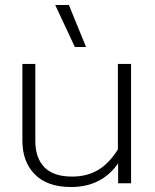

<svg xmlns="http://www.w3.org/2000/svg" viewBox="-20 -737 622 772"><path d="M202 -717H257L326 -548H281ZM70 -171V-480H122V-170Q122 -102 158.5 -64.5Q195 -27 270 -27Q329 -27 373.5 -53Q418 -79 454 -136V-480H507V0H455V-80Q388 15 266 15Q170 15 120 -36Q70 -87 70 -171Z"/></svg>

Font: Prompt ExtraLight
Style: Regular
Weight: 275
Designer: Katatrad Team
Foundry: CadsonDemak
Version: Version 1.000